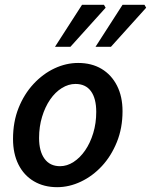

<svg xmlns="http://www.w3.org/2000/svg" viewBox="-20 -764 626 796"><path d="M217 12Q162 12 120.5 -12.5Q79 -37 56.5 -82Q34 -127 34 -188Q34 -259 57 -316.5Q80 -374 119 -416Q158 -458 206 -480.5Q254 -503 304 -503Q360 -503 401 -478.5Q442 -454 465 -409Q488 -364 488 -303Q488 -233 464.5 -175Q441 -117 402.5 -75.5Q364 -34 315.5 -11Q267 12 217 12ZM229 -75Q258 -75 285 -92.5Q312 -110 333 -140.5Q354 -171 366.5 -212Q379 -253 379 -300Q379 -356 357 -386Q335 -416 293 -416Q264 -416 236.5 -399Q209 -382 188 -351.5Q167 -321 154.5 -280Q142 -239 142 -192Q142 -137 164.5 -106Q187 -75 229 -75ZM208 -570 320 -744H411L418 -732L272 -570ZM376 -570 488 -744H579L586 -732L440 -570Z"/></svg>

Font: Source Sans 3 SemiBold
Style: Italic
Weight: 600
Italic angle: -11°
Designer: Paul D. Hunt
Foundry: Adobe
Version: Version 3.046;hotconv 1.0.118;makeotfexe 2.5.65603